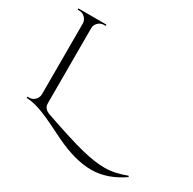

<svg xmlns="http://www.w3.org/2000/svg" viewBox="-191 -898 1308 1300"><g transform="rotate(30 463.0 -248.5)"><path d="M250 19Q463 93 569.5 119.5Q676 146 752.5 146Q829 146 921 111L926 119Q804 203 680 203Q553 203 391 124Q266 62 236 49Q129 1 60 0V-10H73Q99 -10 117.5 -28Q136 -46 137 -73V-627Q136 -653 117.5 -671.5Q99 -690 73 -690H60V-700H279V-690H266Q240 -690 221 -671.5Q202 -653 202 -627V-50Q202 -32 204 -22.5Q206 -13 217 -1Q228 11 250 19Z"/></g></svg>

Font: Cinzel Decorative
Style: Regular
Weight: 400
Designer: Natanael Gama
Version: Version 1.002;PS 001.002;hotconv 1.0.56;makeotf.lib2.0.21325